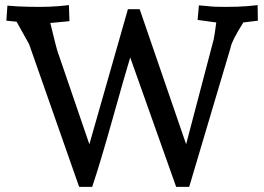

<svg xmlns="http://www.w3.org/2000/svg" viewBox="-20 -732 1035 752"><path d="M330 -167 481 -696H527L709 -167L817 -578Q821 -597 827 -644L754 -654L759 -711L794 -708Q813 -705 862.5 -705Q912 -705 950 -708L989 -712L990 -651L933 -644Q887 -571 883 -545L721 0H670L490 -507Q469 -438 421 -266.5Q373 -95 341 0H290L94 -559Q61 -619 45 -647L5 -651L9 -710L49 -707Q95 -705 134.5 -705Q174 -705 211 -708L250 -712L252 -649L177 -642Q202 -538 207 -526Z"/></svg>

Font: Andada
Style: Regular
Weight: 400
Designer: Carolina Giovagnoli
Foundry: Carolina Giovagnoli
Version: Version 1.002